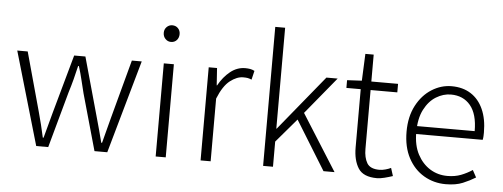

<svg xmlns="http://www.w3.org/2000/svg" viewBox="-49 -847 2587 988"><g transform="rotate(5 1245.0 -353.0)"><path d="M164 0 24 -481H78L162 -176Q171 -143 179 -111Q187 -79 194 -46H198Q207 -79 215.5 -111Q224 -143 233 -176L318 -481H376L461 -176Q470 -143 479 -111Q488 -79 496 -46H500Q509 -79 517 -111Q525 -143 534 -176L616 -481H667L531 0H465L383 -291Q374 -326 366 -360Q358 -394 347 -429H343Q335 -394 326 -359.5Q317 -325 306 -290L226 0Z M781 0V-481H833V0ZM808 -594Q791 -594 779 -606.5Q767 -619 767 -638Q767 -656 779 -668Q791 -680 808 -680Q826 -680 837.5 -668Q849 -656 849 -638Q849 -619 837.5 -606.5Q826 -594 808 -594Z M1013 0V-481H1056L1062 -392H1064Q1089 -437 1124 -465Q1159 -493 1201 -493Q1214 -493 1226 -491Q1238 -489 1249 -483L1238 -437Q1226 -442 1217.5 -443.5Q1209 -445 1194 -445Q1162 -445 1127 -418Q1092 -391 1065 -324V0Z M1336 0V-718H1387V-197H1389L1621 -481H1679L1522 -290L1705 0H1648L1492 -253L1387 -130V0Z M1925 12Q1854 12 1828 -29Q1802 -70 1802 -136V-437H1728V-477L1804 -481L1810 -620H1853V-481H1991V-437H1853V-133Q1853 -88 1869.5 -60Q1886 -32 1934 -32Q1948 -32 1964.5 -36.5Q1981 -41 1993 -47L2006 -6Q1985 1 1963 6.5Q1941 12 1925 12Z M2280 12Q2218 12 2167 -18Q2116 -48 2086 -104.5Q2056 -161 2056 -240Q2056 -318 2086 -375Q2116 -432 2164.5 -462.5Q2213 -493 2267 -493Q2325 -493 2366.5 -466.5Q2408 -440 2430.5 -390Q2453 -340 2453 -270Q2453 -261 2452.5 -251Q2452 -241 2450 -232H2095V-273H2405Q2405 -361 2368 -405.5Q2331 -450 2267 -450Q2228 -450 2191 -427.5Q2154 -405 2130 -358.5Q2106 -312 2106 -240Q2106 -173 2130.5 -127Q2155 -81 2195 -56Q2235 -31 2285 -31Q2324 -31 2355 -43Q2386 -55 2413 -73L2433 -36Q2404 -18 2368 -3Q2332 12 2280 12Z"/></g></svg>

Font: Assistant ExtraLight Light
Style: Regular
Weight: 300
Version: Version 3.000